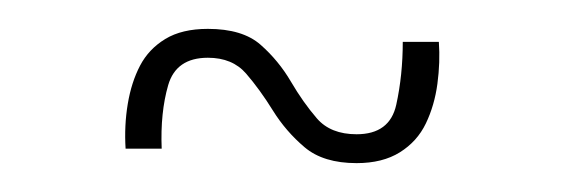

<svg xmlns="http://www.w3.org/2000/svg" viewBox="-20 -303 390 133"><path d="M227 -190Q204 -190 191 -201Q178 -212 169 -226.5Q160 -241 150.5 -252Q141 -263 124 -263Q102 -263 96.5 -244Q91 -225 92 -200H67Q66 -216 68.5 -231Q71 -246 77 -257.5Q83 -269 94.5 -276Q106 -283 124 -283Q148 -283 160.5 -272Q173 -261 181.5 -246.5Q190 -232 199.5 -221Q209 -210 227 -210Q250 -210 254.5 -230.5Q259 -251 259 -274H284Q285 -260 283 -245Q281 -230 275 -217.5Q269 -205 257 -197.5Q245 -190 227 -190Z"/></svg>

Font: Darker Grotesque Light Light
Style: Regular
Weight: 300
Version: Version 1.000;gftools[0.9.28]